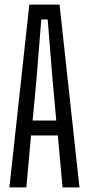

<svg xmlns="http://www.w3.org/2000/svg" viewBox="-20 -820 389 840"><path d="M21.1 0 108.3 -800H240.5L327.7 0H253.6L233 -227.4H115.8L95.2 0ZM122.7 -292.6H226.2L210.2 -467.7L188.6 -734.8H160.6L139.1 -467.3Z"/></svg>

Font: Big Shoulders Display SC Thin
Style: Regular
Weight: 100
Designer: Patric King
Foundry: XO Type Co
Version: Version 2.002